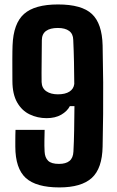

<svg xmlns="http://www.w3.org/2000/svg" viewBox="-20 -829 524 859"><path d="M245.6 9.5Q141.7 9.5 95.2 -32.9Q48.8 -75.4 48.5 -173.1Q48.5 -182.6 48.5 -195.7Q48.4 -208.8 48.7 -222.6Q48.9 -236.4 49.4 -248.1H179.7Q179.2 -222.9 178.7 -199.8Q178.2 -176.8 179.6 -150.2Q180.9 -124.1 195.2 -109.9Q209.5 -95.7 243.9 -95.7Q274.6 -95.7 290.9 -109Q307.2 -122.3 308.5 -150.8Q310.8 -192.9 311.7 -244.4Q312.6 -295.9 313.1 -354.3H292.6Q280.8 -331.4 254.1 -315.9Q227.4 -300.4 188.2 -300.4Q147.8 -300.4 112.8 -317.2Q77.8 -333.9 56.8 -370.7Q35.7 -407.5 35.5 -466.7Q35.3 -494.6 35.3 -519.1Q35.2 -543.5 35.2 -563.7Q35.2 -583.9 35.5 -599.9Q35.7 -615.8 36.2 -625.8Q39.8 -724.2 87.6 -766.7Q135.3 -809.1 239.6 -809.1Q345.5 -809.1 391.1 -766.5Q436.7 -724 439.1 -625.8Q441.1 -534.3 441.6 -460.8Q442.1 -387.4 441.4 -318.7Q440.7 -250.1 439.1 -173.1Q437.3 -75.4 390.7 -32.9Q344 9.5 245.6 9.5ZM239 -407Q272 -407 290.8 -419.2Q309.7 -431.4 312.3 -453.4Q311.9 -502.3 311 -552.1Q310 -601.9 307.7 -650.6Q307.2 -677.4 289.3 -690.6Q271.4 -703.9 238.7 -703.9Q204.2 -703.9 185.8 -690.4Q167.5 -676.9 167.2 -649.4Q167.2 -642.1 166.9 -617.3Q166.6 -592.5 166.4 -561.5Q166.1 -530.5 165.9 -502.8Q165.7 -475 166.2 -461.7Q167.2 -434.4 187.2 -420.7Q207.1 -407 239 -407Z"/></svg>

Font: Big Shoulders Thin
Style: Regular
Weight: 100
Version: Version 2.002